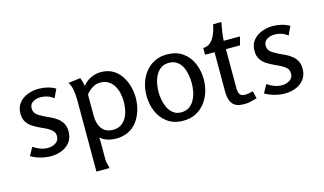

<svg xmlns="http://www.w3.org/2000/svg" viewBox="-96 -945 2473 1466"><g transform="rotate(-15 1140.0 -212.0)"><path d="M243 -509Q277 -509 312 -501Q347 -493 376 -475L344 -407Q323 -425 296 -434Q269 -443 243 -443Q208 -443 181.5 -427Q155 -411 155 -378Q155 -355 166 -340Q177 -325 195.5 -314.5Q214 -304 235 -293Q260 -282 285.5 -269.5Q311 -257 332.5 -240Q354 -223 368 -198Q382 -173 382 -136Q382 -86 356.5 -52.5Q331 -19 290.5 -3Q250 13 204 13Q164 13 123 2Q82 -9 48 -29L84 -94Q108 -76 138 -65Q168 -54 196 -54Q233 -54 260 -71.5Q287 -89 287 -124Q287 -149 272.5 -165Q258 -181 235 -193.5Q212 -206 186 -217Q156 -231 127.5 -248Q99 -265 80.5 -292Q62 -319 62 -362Q62 -411 88 -443.5Q114 -476 155.5 -492.5Q197 -509 243 -509Z M573 -505Q580 -489 584.5 -472Q589 -455 591 -438Q616 -471 655 -490Q694 -509 735 -509Q789 -509 828 -487Q867 -465 892.5 -427.5Q918 -390 931 -344.5Q944 -299 944 -252Q944 -200 929.5 -152.5Q915 -105 887.5 -67.5Q860 -30 817.5 -9Q775 12 719 12Q686 12 653 2Q620 -8 596 -30Q598 -16 598 -1.5Q598 13 598 21V158L612 216H508V-353Q508 -374 505.5 -399.5Q503 -425 496.5 -450Q490 -475 478 -493ZM709 -433Q676 -433 646.5 -413.5Q617 -394 598 -369V-202Q598 -164 609.5 -131Q621 -98 647 -78.5Q673 -59 715 -59Q753 -59 778.5 -76Q804 -93 819.5 -120.5Q835 -148 841.5 -181Q848 -214 848 -246Q848 -279 841 -312Q834 -345 817.5 -372.5Q801 -400 774.5 -416.5Q748 -433 709 -433Z M1251 13Q1178 13 1127.5 -23Q1077 -59 1052 -118Q1027 -177 1027 -245Q1027 -296 1042 -343.5Q1057 -391 1087 -428.5Q1117 -466 1160 -487.5Q1203 -509 1257 -509Q1331 -509 1381.5 -473.5Q1432 -438 1457 -379Q1482 -320 1482 -251Q1482 -200 1466.5 -152.5Q1451 -105 1422 -68Q1393 -31 1350 -9Q1307 13 1251 13ZM1252 -53Q1290 -53 1316 -71.5Q1342 -90 1357.5 -119.5Q1373 -149 1379.5 -183Q1386 -217 1386 -248Q1386 -280 1380 -314Q1374 -348 1360 -377Q1346 -406 1320 -424.5Q1294 -443 1256 -443Q1218 -443 1192.5 -424.5Q1167 -406 1151.5 -376.5Q1136 -347 1129.5 -313Q1123 -279 1123 -248Q1123 -218 1129.5 -184Q1136 -150 1150.5 -120.5Q1165 -91 1190 -72Q1215 -53 1252 -53Z M1725 -640Q1718 -605 1712.5 -568.5Q1707 -532 1705 -497H1834L1816 -431H1705V-121Q1705 -103 1709 -88.5Q1713 -74 1724 -65.5Q1735 -57 1756 -57Q1772 -57 1788 -60Q1804 -63 1820 -67L1834 -8Q1808 -1 1784 5Q1760 11 1731 11Q1667 11 1641 -22.5Q1615 -56 1615 -118V-431H1540V-484Q1570 -485 1590.5 -500Q1611 -515 1624.5 -538.5Q1638 -562 1646.5 -588.5Q1655 -615 1660 -640Z M2093 -509Q2127 -509 2162 -501Q2197 -493 2226 -475L2194 -407Q2173 -425 2146 -434Q2119 -443 2093 -443Q2058 -443 2031.5 -427Q2005 -411 2005 -378Q2005 -355 2016 -340Q2027 -325 2045.5 -314.5Q2064 -304 2085 -293Q2110 -282 2135.5 -269.5Q2161 -257 2182.5 -240Q2204 -223 2218 -198Q2232 -173 2232 -136Q2232 -86 2206.5 -52.5Q2181 -19 2140.5 -3Q2100 13 2054 13Q2014 13 1973 2Q1932 -9 1898 -29L1934 -94Q1958 -76 1988 -65Q2018 -54 2046 -54Q2083 -54 2110 -71.5Q2137 -89 2137 -124Q2137 -149 2122.5 -165Q2108 -181 2085 -193.5Q2062 -206 2036 -217Q2006 -231 1977.5 -248Q1949 -265 1930.5 -292Q1912 -319 1912 -362Q1912 -411 1938 -443.5Q1964 -476 2005.5 -492.5Q2047 -509 2093 -509Z"/></g></svg>

Font: Rosario Medium
Style: Regular
Weight: 500
Version: Version 1.201